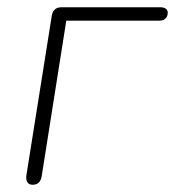

<svg xmlns="http://www.w3.org/2000/svg" viewBox="-20 -504 483 530"><path d="M53 -21 123 -461Q127 -484 150 -484H422Q432 -484 437.5 -480Q443 -476 443 -469Q443 -459 437 -453Q431 -447 420 -447H163L95 -17Q91 6 70 6Q60 6 55.5 -1Q51 -8 53 -21Z"/></svg>

Font: SN Pro Thin
Style: Italic
Weight: 200
Italic angle: -9°
Designer: Tobias Whetton
Foundry: Supernotes
Version: Version 1.003;Glyphs 3.3 (3324)